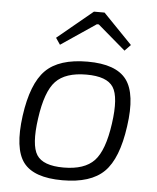

<svg xmlns="http://www.w3.org/2000/svg" viewBox="-52 -755 666 812"><g transform="rotate(5 281.0 -349.0)"><path d="M482 -583 457 -557 339 -658H331L183 -558L164 -586L314 -710H359ZM496 -239Q477 -101 420 -44.5Q363 12 243 12Q121 12 77 -46.5Q33 -105 52 -245Q71 -383 128 -440Q185 -497 306 -497Q427 -497 471.5 -437.5Q516 -378 496 -239ZM306 -442Q217 -442 175.5 -398.5Q134 -355 118 -239Q102 -126 129 -84Q156 -42 243 -42Q332 -42 373.5 -86Q415 -130 431 -245Q447 -358 420 -400Q393 -442 306 -442Z"/></g></svg>

Font: Exo 2.0 Light
Style: Italic
Weight: 300
Italic angle: -8°
Designer: Natanael Gama
Version: Version 1.001;PS 001.001;hotconv 1.0.70;makeotf.lib2.5.58329